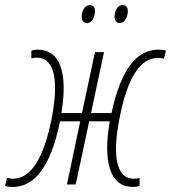

<svg xmlns="http://www.w3.org/2000/svg" viewBox="-44 -736 682 766"><path d="M435 -644C454 -644 466 -670 466 -691C466 -707 458 -716 445 -716C424 -716 413 -690 413 -670C413 -653 421 -644 435 -644ZM304 -644C323 -644 335 -670 335 -691C335 -707 327 -716 314 -716C293 -716 282 -690 282 -670C282 -653 290 -644 304 -644ZM6 10C95 10 159 -73 195 -250V-252H276L223 0H258L312 -252H394C365 -85 397 10 487 10C496 10 503 8 513 6V-26C506 -24 499 -23 490 -23C419 -23 402 -117 435 -275C465 -424 515 -505 586 -505C594 -505 602 -504 610 -502L618 -534C609 -537 597 -538 588 -538C501 -538 438 -459 401 -285H319L371 -528H335L283 -285H201C228 -448 194 -538 107 -538C98 -538 91 -537 81 -534V-503C88 -505 95 -506 104 -506C174 -506 193 -412 160 -253C129 -104 79 -23 8 -23C0 -23 -9 -24 -16 -26L-24 6C-15 9 -3 10 6 10Z"/></svg>

Font: Noto Sans ExtraCondensed ExtraLight
Style: Italic
Weight: 200
Width: 2
Italic angle: -12°
Designer: Monotype Design Team
Foundry: Monotype Imaging Inc.
Version: Version 2.013